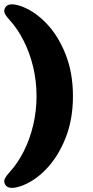

<svg xmlns="http://www.w3.org/2000/svg" viewBox="-20 -761 442 912"><path d="M326.5 -304.5Q326.5 -193 291.2 -104.8Q256 -16.5 199.2 42.5Q142.5 101.5 77.5 123.5Q14 145 1.5 109Q-2.5 98 4.2 85.2Q11 72.5 25.5 57Q63.5 15.5 92.5 -41.5Q121.5 -98.5 137.5 -165.8Q153.5 -233 153.5 -304.5Q153.5 -376 137.5 -443Q121.5 -510 92.5 -567.2Q63.5 -624.5 25.5 -666Q11 -681.5 4.2 -694Q-2.5 -706.5 1.5 -718Q14 -754 77.5 -732.5Q142.5 -710 199.2 -651.2Q256 -592.5 291.2 -504Q326.5 -415.5 326.5 -304.5Z"/></svg>

Font: Fraunces SuperSoft Wonky
Style: Regular
Weight: 900
Version: Version 1.000;[b76b70a41]